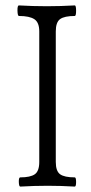

<svg xmlns="http://www.w3.org/2000/svg" viewBox="-20 -686 337 709"><path d="M55 3Q50 3 49.5 -14Q49 -31 55 -31Q92 -31 108.5 -42.5Q125 -54 125 -88V-570Q125 -603 107 -615Q89 -627 50 -627Q45 -627 44.5 -646.5Q44 -666 50 -666Q101 -663 153 -663Q204 -663 256 -666Q261 -666 261 -646.5Q261 -627 256 -627Q218 -627 202 -615.5Q186 -604 186 -570V-88Q186 -54 202 -42.5Q218 -31 256 -31Q261 -31 261 -14Q261 3 256 3Q205 0 156 0Q106 0 55 3Z"/></svg>

Font: Junicode Cond Light
Style: Regular
Weight: 300
Width: 3
Designer: Peter S. Baker
Version: Version 2.201